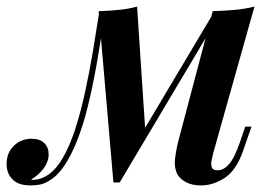

<svg xmlns="http://www.w3.org/2000/svg" viewBox="-81 -550 829 584"><path d="M568 -86Q565 -74 562.5 -61.5Q560 -49 563.5 -40.5Q567 -32 581 -32Q599 -32 615.5 -50.5Q632 -69 649 -118L665 -165H684L658 -90Q637 -31 602 -8.5Q567 14 531 14Q505 14 487.5 5.5Q470 -3 460 -17Q448 -39 451.5 -68Q455 -97 463 -127L566 -516Q601 -517 633.5 -520Q666 -523 693 -530ZM234 -488Q224 -415 212 -349Q200 -283 186 -226Q172 -169 154 -123.5Q136 -78 115 -46.5Q94 -15 68 0Q52 10 37 12Q22 14 12 14Q-25 14 -43 -4.5Q-61 -23 -61 -51Q-61 -85 -39 -106.5Q-17 -128 15 -128Q40 -128 53.5 -115Q67 -102 67 -81Q67 -58 51.5 -37.5Q36 -17 14 -4Q15 -3 17 -3Q19 -3 22 -3Q42 -4 62 -16Q89 -33 110.5 -70.5Q132 -108 148.5 -159.5Q165 -211 178 -271Q191 -331 201.5 -393.5Q212 -456 221 -514ZM264 5 219 -516Q251 -517 281 -520Q311 -523 336 -530L361 -151L283 5ZM293 -48 568 -510 583 -499 283 5Z"/></svg>

Font: Playfair Display SemiBold
Style: Italic
Weight: 600
Italic angle: -14°
Designer: Claus Eggers Sørensen
Foundry: Claus Eggers Sørensen
Version: Version 1.203